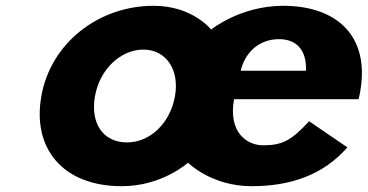

<svg xmlns="http://www.w3.org/2000/svg" viewBox="-20 -627 1268 662"><path d="M307.5 -295.3C324.1 -389.6 397 -456 474.3 -456C550.4 -456 599.9 -389.6 583.3 -295.3C566.9 -202.4 497.5 -136 417.9 -136C334.8 -136 291.1 -202.4 307.5 -295.3ZM809.9 -383C824.3 -444.7 871.8 -492 942.2 -492C1002.2 -492 1038.2 -453.9 1034.9 -383ZM1216.2 -285C1218.5 -291.6 1220.6 -303.5 1221.9 -311.1C1256.4 -506.9 1136.8 -607 956.7 -607C807.9 -607 708 -525 708 -525C708 -525 644.6 -607 509.7 -607C320 -607 154.8 -478.7 122.5 -295.4C90.6 -114.4 197.2 15 400.1 15C539.4 15 628.2 -66 628.2 -66C628.2 -66 708.6 15 847.1 15C978.6 15 1093.6 -22 1177.6 -119L1045.8 -209C984.4 -142 952.7 -126 886.9 -126C835 -126 766 -166.5 786.9 -285Z"/></svg>

Font: Hussar Wysoki
Style: Obl
Weight: 700
Foundry: Cannot Into Space Fonts
Version: Version 0.92